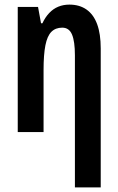

<svg xmlns="http://www.w3.org/2000/svg" viewBox="-20 -573 513 833"><path d="M281 -553Q325 -553 355.5 -531.5Q386 -510 401.5 -468Q417 -426 417 -363V240H305V-333Q305 -393 292.5 -423Q280 -453 250 -453Q221 -453 203 -435Q185 -417 177 -376.5Q169 -336 169 -269V0H57V-543H145L158 -472H164Q176 -498 193.5 -516.5Q211 -535 233 -544Q255 -553 281 -553Z"/></svg>

Font: Noto Sans Display ExtraCondensed SemiBold
Style: Regular
Weight: 600
Width: 2
Designer: Monotype Design Team
Foundry: Monotype Imaging Inc.
Version: Version 2.003